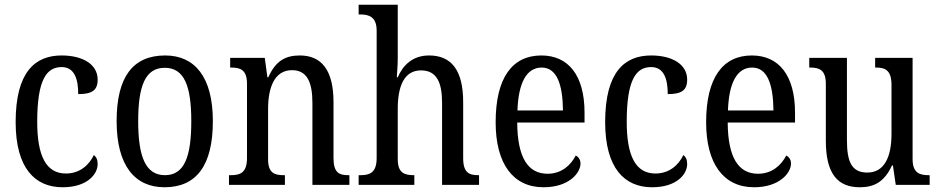

<svg xmlns="http://www.w3.org/2000/svg" viewBox="-20 -780 3963 810"><path d="M244 10C348 10 392 -45 392 -88C392 -107 386 -118 376 -126C356 -84 317 -48 258 -48C174 -48 137 -123 137 -266C137 -445 177 -497 240 -497C295 -497 310 -445 310 -383C367 -383 392 -398 392 -444C392 -510 327 -546 240 -546C130 -546 46 -479 46 -265C46 -70 128 10 244 10Z M674 10C808 10 878 -81 878 -269C878 -456 801 -546 677 -546C541 -546 472 -456 472 -269C472 -81 549 10 674 10ZM676 -41C594 -41 563 -119 563 -269C563 -418 593 -494 675 -494C757 -494 787 -418 787 -269C787 -119 758 -41 676 -41Z M946 0H1182V-41H1177C1139 -41 1111 -49 1111 -108V-321C1111 -405 1135 -484 1212 -484C1276 -484 1298 -432 1298 -346V0H1454V-41H1450C1412 -41 1387 -50 1387 -113V-349C1387 -486 1335 -546 1245 -546C1185 -546 1143 -524 1112 -454H1108L1097 -536H951V-495H956C993 -495 1022 -486 1022 -427V-113C1022 -50 992 -41 954 -41H946Z M1493 0H1728V-41H1726C1688 -41 1658 -49 1658 -108V-321C1658 -420 1687 -483 1756 -483C1822 -483 1845 -433 1845 -346V0H2001V-41H1999C1960 -41 1934 -50 1934 -113V-349C1934 -486 1883 -546 1790 -546C1721 -546 1680 -505 1658 -454H1654C1654 -460 1658 -501 1658 -534V-760H1493V-719H1501C1535 -719 1569 -710 1569 -651V-113C1569 -50 1538 -41 1501 -41H1493Z M2273 10C2380 10 2429 -50 2429 -90C2429 -108 2419 -119 2409 -124C2388 -83 2349 -47 2290 -47C2208 -47 2163 -114 2162 -263H2446V-305C2446 -463 2377 -546 2264 -546C2141 -546 2071 -452 2071 -264C2071 -90 2144 10 2273 10ZM2355 -314H2163C2167 -430 2201 -495 2265 -495C2330 -495 2354 -422 2355 -314Z M2731 10C2835 10 2879 -45 2879 -88C2879 -107 2873 -118 2863 -126C2843 -84 2804 -48 2745 -48C2661 -48 2624 -123 2624 -266C2624 -445 2664 -497 2727 -497C2782 -497 2797 -445 2797 -383C2854 -383 2879 -398 2879 -444C2879 -510 2814 -546 2727 -546C2617 -546 2533 -479 2533 -265C2533 -70 2615 10 2731 10Z M3161 10C3268 10 3317 -50 3317 -90C3317 -108 3307 -119 3297 -124C3276 -83 3237 -47 3178 -47C3096 -47 3051 -114 3050 -263H3334V-305C3334 -463 3265 -546 3152 -546C3029 -546 2959 -452 2959 -264C2959 -90 3032 10 3161 10ZM3243 -314H3051C3055 -430 3089 -495 3153 -495C3218 -495 3242 -422 3243 -314Z M3607 10C3665 10 3710 -10 3743 -82H3747L3759 0H3902V-41H3898C3861 -41 3830 -49 3830 -109V-536H3672V-495H3675C3712 -495 3741 -486 3741 -422V-215C3741 -118 3711 -52 3639 -52C3572 -52 3553 -99 3553 -189V-536H3394V-495H3398C3435 -495 3464 -486 3464 -427V-186C3464 -48 3513 10 3607 10Z"/></svg>

Font: Noto Serif Lao Condensed
Style: Regular
Weight: 400
Width: 3
Designer: Monotype Design Team
Foundry: Monotype Imaging Inc.
Version: Version 2.003